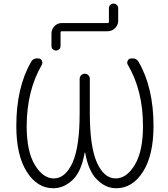

<svg xmlns="http://www.w3.org/2000/svg" viewBox="-20 -1089 922 1051"><path d="M569.3 -962.9Q576.2 -962.9 576.2 -969.7V-1043.9Q576.2 -1054.7 583.5 -1062Q590.8 -1069.3 601.6 -1069.3Q612.3 -1069.3 619.6 -1062Q627 -1054.7 627 -1043.9V-975.6Q627 -952.1 609.9 -935.1Q592.8 -918 569.3 -918H319.3Q311.5 -918 311.5 -911.1V-836.9Q311.5 -827.1 304.2 -819.8Q296.9 -812.5 286.6 -812.5Q276.4 -812.5 269 -819.8Q261.7 -827.1 261.7 -836.9V-905.3Q261.7 -928.7 278.3 -945.8Q294.9 -962.9 319.3 -962.9ZM446.3 -252.9Q446.3 -253.9 445.3 -253.9Q444.3 -253.9 443.4 -252.9Q425.8 -154.3 382.8 -109.4Q333 -58.6 271.5 -58.6Q183.6 -58.6 126.5 -148.9Q69.3 -239.3 69.3 -399.4Q69.3 -610.4 150.4 -751Q157.2 -762.7 169.9 -767.6Q176.8 -769.5 184.6 -769.5Q189.5 -769.5 195.3 -768.6Q206.1 -765.6 210 -754.9Q213.9 -744.1 209 -734.4Q127 -593.8 126 -399.4Q126 -259.8 170.9 -186Q215.8 -112.3 274.4 -112.3Q337.9 -112.3 377 -198.7Q416 -285.2 416 -469.7V-657.2Q416 -668.9 424.3 -677.2Q432.6 -685.5 444.3 -685.5Q456.1 -685.5 463.9 -677.2Q471.7 -668.9 471.7 -657.2V-469.7Q471.7 -285.2 510.7 -198.7Q549.8 -112.3 613.3 -112.3Q672.9 -112.3 717.8 -186.5Q762.7 -260.7 762.7 -399.4Q762.7 -593.8 679.7 -734.4Q673.8 -744.1 678.2 -754.9Q682.6 -765.6 693.4 -768.6Q699.2 -769.5 705.1 -769.5Q711.9 -769.5 718.8 -767.6Q731.4 -762.7 738.3 -751Q820.3 -610.4 820.3 -399.4Q820.3 -239.3 762.7 -148.9Q705.1 -58.6 616.2 -58.6Q555.7 -58.6 507.8 -109.4Q463.9 -154.3 446.3 -252.9Z"/></svg>

Font: irohamaru Light
Style: Regular
Weight: 200
Designer: [Source Han Sans]
Ryoko NISHIZUKA  (kana & ideographs); Paul D. Hunt (Latin, Greek & Cyrillic); Wenlong ZHANG  (bopomofo
Version: Version 1.01